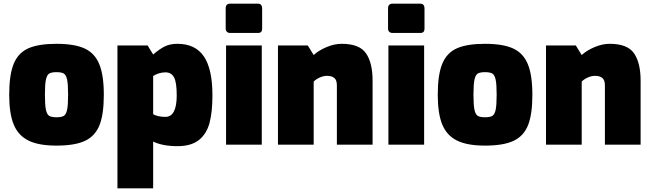

<svg xmlns="http://www.w3.org/2000/svg" viewBox="-20 -786 3542 1043"><path d="M30 -271Q30 -380 54.5 -439.5Q79 -499 134 -523.5Q189 -548 287 -548Q385 -548 440 -522.5Q495 -497 519.5 -437Q544 -377 544 -271Q544 -165 520.5 -106Q497 -47 442 -21Q387 5 287 5Q190 5 134.5 -22.5Q79 -50 54.5 -109.5Q30 -169 30 -271ZM350 -272Q350 -328 344.5 -353.5Q339 -379 326.5 -386.5Q314 -394 287 -394Q260 -394 247.5 -386.5Q235 -379 229.5 -353.5Q224 -328 224 -272Q224 -215 229.5 -189.5Q235 -164 247.5 -156.5Q260 -149 287 -149Q314 -149 326.5 -156.5Q339 -164 344.5 -189.5Q350 -215 350 -272Z M618 -539H782L812 -490Q847 -520 875.5 -534Q904 -548 944 -548Q1041 -548 1087.5 -479.5Q1134 -411 1134 -268Q1134 -177 1118 -117.5Q1102 -58 1060 -25Q1018 8 944 8Q863 8 812 -17V237H618ZM940 -268Q940 -340 925 -366.5Q910 -393 879 -393Q860 -393 841.5 -387Q823 -381 812 -373V-166Q822 -159 840.5 -155Q859 -151 878 -151Q940 -151 940 -268Z M1206 -630V-741Q1206 -753 1212 -759.5Q1218 -766 1230 -766H1382Q1393 -766 1398.5 -759Q1404 -752 1404 -741V-630Q1404 -607 1382 -607H1230Q1219 -607 1212.5 -613.5Q1206 -620 1206 -630ZM1208 -539H1402V0H1208Z M1490 -539H1652L1684 -487Q1711 -512 1753.5 -530Q1796 -548 1836 -548Q1933 -548 1968.5 -496Q2004 -444 2004 -348V0H1810V-322Q1810 -351 1796 -362.5Q1782 -374 1757 -374Q1737 -374 1717 -365Q1697 -356 1684 -343V0H1490Z M2088 -630V-741Q2088 -753 2094 -759.5Q2100 -766 2112 -766H2264Q2275 -766 2280.5 -759Q2286 -752 2286 -741V-630Q2286 -607 2264 -607H2112Q2101 -607 2094.5 -613.5Q2088 -620 2088 -630ZM2090 -539H2284V0H2090Z M2358 -271Q2358 -380 2382.5 -439.5Q2407 -499 2462 -523.5Q2517 -548 2615 -548Q2713 -548 2768 -522.5Q2823 -497 2847.5 -437Q2872 -377 2872 -271Q2872 -165 2848.5 -106Q2825 -47 2770 -21Q2715 5 2615 5Q2518 5 2462.5 -22.5Q2407 -50 2382.5 -109.5Q2358 -169 2358 -271ZM2678 -272Q2678 -328 2672.5 -353.5Q2667 -379 2654.5 -386.5Q2642 -394 2615 -394Q2588 -394 2575.5 -386.5Q2563 -379 2557.5 -353.5Q2552 -328 2552 -272Q2552 -215 2557.5 -189.5Q2563 -164 2575.5 -156.5Q2588 -149 2615 -149Q2642 -149 2654.5 -156.5Q2667 -164 2672.5 -189.5Q2678 -215 2678 -272Z M2946 -539H3108L3140 -487Q3167 -512 3209.5 -530Q3252 -548 3292 -548Q3389 -548 3424.5 -496Q3460 -444 3460 -348V0H3266V-322Q3266 -351 3252 -362.5Q3238 -374 3213 -374Q3193 -374 3173 -365Q3153 -356 3140 -343V0H2946Z"/></svg>

Font: Exo Black
Style: Regular
Weight: 900
Designer: Natanael Gama
Foundry: Natanael Gama
Version: Version 1.500; ttfautohint (v1.6)